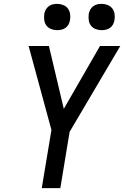

<svg xmlns="http://www.w3.org/2000/svg" viewBox="-20 -973 642 993"><path d="M196 0 246 -301 128 -735H233L310 -410L497 -735H602L340 -291L292 0ZM505 -817Q489 -817 474 -823Q459 -829 450 -841Q441 -853 439 -869Q437 -885 439 -901Q441 -913 447 -923.5Q453 -934 462.5 -941Q472 -948 483 -950.5Q494 -953 506 -953Q522 -953 537 -947Q552 -941 561 -929Q570 -917 572.5 -901Q575 -885 572 -869Q570 -857 564.5 -846.5Q559 -836 549 -829Q539 -822 528 -819.5Q517 -817 505 -817ZM275 -817Q259 -817 244 -823Q229 -829 220 -841Q211 -853 209 -869Q207 -885 209 -901Q211 -913 217 -923.5Q223 -934 232.5 -941Q242 -948 253 -950.5Q264 -953 276 -953Q292 -953 307 -947Q322 -941 331 -929Q340 -917 342.5 -901Q345 -885 342 -869Q340 -857 334.5 -846.5Q329 -836 319 -829Q309 -822 298 -819.5Q287 -817 275 -817Z"/></svg>

Font: Iosevka Md Ex Obl
Style: Regular
Weight: 500
Width: 7
Italic angle: -9°
Monospace: yes
Designer: Belleve Invis
Foundry: Belleve Invis
Version: Version 32.5.0; ttfautohint (v1.8.4)